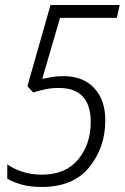

<svg xmlns="http://www.w3.org/2000/svg" viewBox="-20 -734 499 764"><path d="M399 -255Q399 -337 354.5 -384Q310 -431 233 -431Q206 -431 185.5 -427.5Q165 -424 148 -420L219 -663H445L456 -714H181L89 -391L112 -366Q138 -374 161.5 -379Q185 -384 214 -384Q341 -384 341 -248Q341 -160 291 -99.5Q241 -39 146 -39Q105 -39 69.5 -50.5Q34 -62 9 -80V-23Q32 -9 66.5 0.5Q101 10 145 10Q272 10 335.5 -69Q399 -148 399 -255Z"/></svg>

Font: Noto Sans UI SemiCondensed Light
Style: Italic
Weight: 300
Width: 4
Designer: Monotype Design Team
Foundry: Monotype Imaging Inc.
Version: 1.001